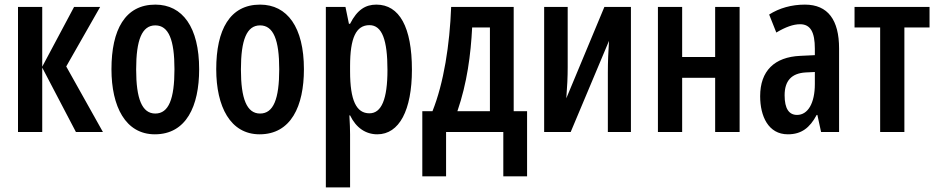

<svg xmlns="http://www.w3.org/2000/svg" viewBox="-20 -572 4059 832"><path d="M301 -542 163 -283V-542H58V0H163V-279L309 0H426L267 -284L414 -542Z M843 -272C843 -454 771 -552 653 -552C522 -552 463 -443 463 -272C463 -110 524 10 651 10C787 10 843 -112 843 -272ZM570 -271C570 -399 595 -462 653 -462C711 -462 736 -399 736 -272C736 -143 711 -80 653 -80C595 -80 570 -145 570 -271Z M1297 -272C1297 -454 1225 -552 1107 -552C976 -552 917 -443 917 -272C917 -110 978 10 1105 10C1241 10 1297 -112 1297 -272ZM1024 -271C1024 -399 1049 -462 1107 -462C1165 -462 1190 -399 1190 -272C1190 -143 1165 -80 1107 -80C1049 -80 1024 -145 1024 -271Z M1611 -552C1564 -552 1528 -530 1497 -469H1492L1477 -542H1392V240H1497V10C1497 -10 1496 -37 1494 -72H1497C1523 -18 1565 10 1615 10C1710 10 1765 -94 1765 -270C1765 -454 1711 -552 1611 -552ZM1581 -463C1636 -463 1659 -398 1659 -269C1659 -142 1633 -81 1581 -81C1524 -81 1497 -137 1497 -263V-286C1497 -408 1523 -463 1581 -463Z M2206 -542H1935C1929 -379 1903 -212 1854 -90H1810V192H1913V0H2161V192H2264V-90H2206ZM2103 -453V-90H1962C2004 -212 2020 -335 2026 -453Z M2440 -542H2338V0H2453L2619 -395C2616 -349 2614 -303 2614 -258V0H2714V-542H2599L2434 -146C2438 -199 2440 -237 2440 -281Z M2936 -542H2831V0H2936V-235H3079V0H3185V-542H3079V-325H2936Z M3468 -552C3410 -552 3357 -537 3313 -509L3344 -431C3384 -455 3418 -467 3447 -467C3492 -467 3511 -433 3511 -361V-333L3448 -330C3336 -325 3274 -265 3274 -155C3274 -69 3309 10 3394 10C3453 10 3489 -18 3519 -74H3522L3538 0H3616V-362C3616 -485 3568 -552 3468 -552ZM3511 -260V-208C3511 -125 3481 -74 3434 -74C3399 -74 3380 -101 3380 -159C3380 -222 3410 -254 3470 -258Z M4008 -453V-542H3683V-453H3794V0H3899V-453Z"/></svg>

Font: Noto Sans Display Condensed Medium
Style: Regular
Weight: 500
Width: 3
Designer: Monotype Design Team
Foundry: Monotype Imaging Inc.
Version: Version 1.900